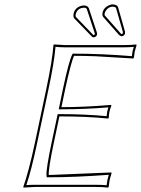

<svg xmlns="http://www.w3.org/2000/svg" viewBox="-20 -850 641 873"><path d="M224.6 -200.2Q199.7 -82.5 201.7 -54.2Q201.7 -54.2 485.8 -65.9L487.3 -62Q481.9 -45.9 478 -28.8Q477.5 -25.4 474.1 0L471.2 2.9Q447.3 0 412.1 0H139.2Q139.2 0 86.4 2.9L85.9 0Q110.4 -68.8 138.7 -200.2L190.4 -444.8Q217.8 -574.2 223.1 -645L225.6 -647.9Q227.5 -647.9 275.9 -645H539.1Q575.2 -645 599.6 -647.9L601.1 -645Q593.3 -617.2 592.3 -613.8Q590.3 -603 588.9 -587.9L585.9 -584Q585.9 -584 415 -594.2Q362.3 -596.2 316.9 -596.2Q303.2 -568.4 276.4 -444.8L259.3 -362.8Q365.2 -362.8 484.4 -373L486.8 -370.1Q481 -356.4 477.5 -341.8Q474.6 -326.7 474.6 -314L471.2 -311Q375 -320.8 250 -320.8ZM446.3 -792Q451.7 -817.4 480 -827.6Q487.3 -830.1 492.2 -830.1Q511.7 -829.1 516.6 -817.9L547.9 -708Q548.8 -703.1 548.3 -696.8Q544.4 -686 532.7 -685.1Q526.4 -686 520 -692.4L449.2 -772.9Q443.8 -779.8 446.3 -792ZM314.5 -787.1Q319.8 -813 345.7 -822.3Q354.5 -825.2 363.3 -825.2Q378.4 -824.2 383.8 -813L419.9 -704.1Q421.9 -696.8 421.4 -692.9Q418 -681.2 405.3 -680.2Q400.4 -681.2 398.4 -683.1L316.9 -767.1Q312.5 -774.9 314.5 -787.1ZM214.8 -202.1 242.2 -331.1H250Q367.2 -331.1 464.8 -321.8Q465.8 -333.5 467.8 -344.2Q469.7 -353.5 472.7 -361.8Q365.2 -353 259.3 -353H247.1L266.6 -447.3Q293 -570.8 307.6 -600.6L310.5 -606H316.9Q440.4 -606 579.6 -594.7Q581.1 -607.4 582.5 -616.2Q584 -623.5 588.4 -636.7Q565.4 -634.8 539.1 -634.8H275.9Q250.5 -634.8 232.4 -637.2Q226.6 -566.4 200.2 -442.9L148.4 -197.8Q122.6 -75.2 99.6 -8.3Q118.2 -9.8 139.2 -9.8H412.1Q442.4 -9.8 464.8 -7.8Q467.3 -26.4 468.3 -31.2Q470.7 -42 474.6 -55.2Q321.8 -43.9 201.7 -43.9H192.4L191.4 -53.2Q189.5 -82 214.8 -202.1ZM456.1 -790Q454.6 -783.2 456.1 -780.3L456.5 -779.8L527.8 -699.2Q531.2 -695.3 532.7 -694.8Q536.6 -695.8 538.6 -699.2Q538.6 -702.1 538.6 -705.1L507.3 -814.5Q502.4 -819.3 492.2 -819.8Q474.6 -819.8 461.4 -801.8Q457.5 -795.9 456.1 -790ZM324.2 -785.2Q322.8 -777.3 324.7 -773.4L405.3 -689.9Q409.2 -691.9 411.6 -694.8Q411.1 -697.8 410.2 -700.7L374.5 -809.6Q370.1 -814.9 363.3 -814.9Q335.4 -814.9 325.7 -790Q324.7 -787.1 324.2 -785.2Z"/></svg>

Font: Linux Biolinum Outline O
Style: Italic
Weight: 400
Italic angle: -12°
Designer: Philipp H. Poll
Foundry: Philipp H. Poll
Version: Version 0.6.2